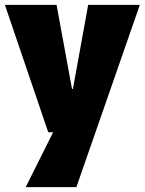

<svg xmlns="http://www.w3.org/2000/svg" viewBox="-23 -540 591 784"><path d="M199 -10 269 -145 337 -520H548L289 224H82ZM-3 -520H208L271 -177H322L318 0H174Z"/></svg>

Font: Murecho Thin Black
Style: Regular
Weight: 900
Version: Version 1.010